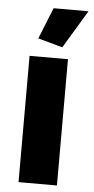

<svg xmlns="http://www.w3.org/2000/svg" viewBox="-53 -763 388 795"><g transform="rotate(5 141.0 -365.0)"><path d="M187 -571.8 85 -600.1 137.2 -730H282.2ZM55.2 0V-524.9H214.8V0Z"/></g></svg>

Font: Raleway-v4020 ExtraBold
Style: Regular
Weight: 800
Designer: Matt McInerney, Pablo Impallari, Rodrigo Fuenzalida
Foundry: Matt McInerney, Pablo Impallari, Rodrigo Fuenzalida
Version: Version 4.020;PS 004.020;hotconv 1.0.88;makeotf.lib2.5.64775